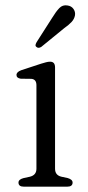

<svg xmlns="http://www.w3.org/2000/svg" viewBox="-20 -702 330 722"><path d="M187 -448.5V-67.5Q187 -43 211 -37.5L234.5 -32.5Q253 -27 253 -15.5Q253 0 232.5 0H70Q49.5 0 49.5 -15.5Q49.5 -27 67.5 -32L92.5 -37.5Q117 -43.5 117 -67.5V-381.5Q117 -403.5 98.5 -405.5L58 -406Q42 -408.5 42 -420Q42 -431.5 60 -438L134.5 -462.5Q145 -465.5 153 -467.8Q161 -470 168.5 -470Q187 -470 187 -448.5ZM176.5 -635.5Q190.5 -658.5 203 -671.5Q215.5 -684.5 233.5 -681.5Q248.5 -679.5 256.2 -668.5Q264 -657.5 262 -644.5Q259.5 -630.5 249 -619.2Q238.5 -608 222 -596.5L135 -525.5Q124 -519 117 -525.5Q112.5 -529 113.8 -534Q115 -539 118 -544Z"/></svg>

Font: Fraunces 9pt S050 Light
Style: Regular
Weight: 300
Version: Version 1.000; ttfautohint (v1.8.3)